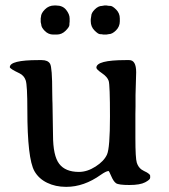

<svg xmlns="http://www.w3.org/2000/svg" viewBox="-20 -687 629 716"><path d="M191.4 -558.1H178.7Q160.6 -558.1 147.2 -571.5Q133.8 -585 133.8 -595.7Q131.8 -602.5 131.8 -604.5V-618.7Q132.8 -622.6 132.8 -624Q132.8 -637.2 147.5 -651.9Q162.1 -666.5 182.1 -666.5H189.5Q213.9 -666.5 226.8 -650.1Q239.7 -633.8 239.7 -618.2V-605.5Q238.8 -601.6 238.8 -594Q238.8 -586.4 224.6 -572.3Q210.4 -558.1 191.4 -558.1ZM426.8 -618.2V-607.4Q426.8 -587.9 412.6 -573.7Q398.4 -559.6 385.3 -559.6L376.5 -558.1H365.7Q359.9 -559.6 353 -559.6Q346.2 -559.6 332.3 -573.5Q318.4 -587.4 318.4 -608.4V-615.2L320.3 -627.4Q320.3 -638.7 333.5 -651.9Q346.7 -665 360.4 -665L369.1 -666.5H377.9Q383.8 -665 391.6 -665Q399.4 -665 413.1 -651.4Q426.8 -637.7 426.8 -618.2ZM484.9 -171.9Q484.9 -96.7 490.2 -80.1Q495.6 -63.5 507.8 -54.7L517.1 -49.3L526.9 -44.4Q540 -36.6 540 -31.7V-23.9Q540 -17.1 521.2 -7.1Q502.4 2.9 462.4 2.9Q422.4 2.9 412.8 -3.7Q403.3 -10.3 395 -29.8Q386.7 -49.3 384.8 -49.3Q375.5 -48.8 356 -35.2Q293 9.8 227.5 9.8Q227.1 9.8 226.1 9.8Q187 9.8 155.8 -5.4Q124.5 -20.5 108.4 -48.8Q82 -95.7 82 -276.4Q82 -369.1 75.9 -387.2Q69.8 -405.3 52.7 -413.6Q16.6 -430.7 16.6 -436.5Q16.6 -462.9 123 -462.9H135.7Q158.7 -462.9 166.7 -449.2Q174.8 -435.5 174.8 -342.8L175.3 -314L175.8 -299.8L177.2 -212.9Q177.7 -198.2 177.7 -183.1Q177.7 -106.4 200.7 -76.2Q223.6 -45.9 274.4 -45.9Q305.2 -45.9 336.4 -65.9Q367.7 -85.9 378.9 -110.4Q390.1 -134.8 390.1 -252.4Q390.1 -370.1 385.3 -385.3Q380.4 -400.4 359.9 -414.3Q339.4 -428.2 339.4 -434.6Q339.4 -462.9 448.7 -462.9H461.9Q487.8 -462.9 487.8 -417.5L485.4 -333Q485.4 -311.5 485.4 -290L484.9 -261.2Z"/></svg>

Font: Averia Serif Libre Light
Style: Regular
Weight: 300
Version: Version 1.002